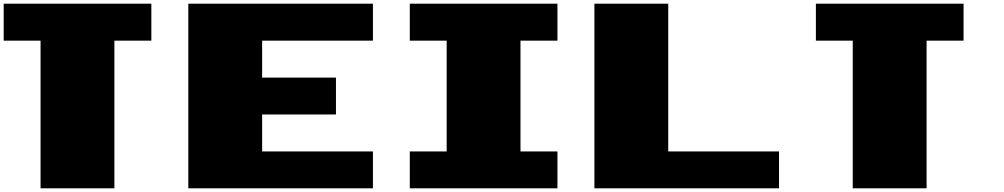

<svg xmlns="http://www.w3.org/2000/svg" viewBox="-20 -1020 5439 1040"><path d="M199.7 0V-799.8H0V-1000H799.8V-799.8H599.6V0Z M1000 0V-1000H2000V-799.8H1399.9V-599.6H1799.8V-399.9H1399.9V-199.7H2000V0Z M2199.7 0V-199.7H2399.4V-799.8H2199.7V-1000H2999.5V-799.8H2799.3V-199.7H2999.5V0Z M3199.7 0V-1000H3599.6V-199.7H4199.7V0Z M4599.1 0V-799.8H4399.4V-1000H5199.2V-799.8H4999V0Z"/></svg>

Font: 8-bit HUD
Style: Regular
Weight: 400
Designer: lSPl
Foundry: https://fontstruct.com
Version: Version 1.0